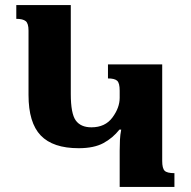

<svg xmlns="http://www.w3.org/2000/svg" viewBox="-20 -734 749 754"><path d="M450 0H665V-54Q636 -54 626.5 -63.5Q617 -73 617 -102V-481H404V-426Q430 -426 440 -417Q450 -408 450 -378V-350Q450 -311 421.5 -272.5Q393 -234 339 -234Q297 -234 277.5 -261Q258 -288 258 -365V-714H44V-660Q70 -660 81 -651Q92 -642 92 -614V-361Q92 -252 140 -202Q188 -152 289 -152Q349 -152 386 -172Q423 -192 449 -225H456Q452 -205 451 -184.5Q450 -164 450 -142Z"/></svg>

Font: Noto Serif Armenian SemiCondensed Extra
Style: Regular
Weight: 800
Width: 4
Designer: Monotype Design Team
Foundry: Monotype Imaging Inc.
Version: Version 1.901